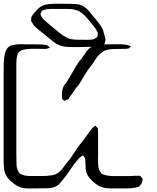

<svg xmlns="http://www.w3.org/2000/svg" viewBox="-35 -969 865 1057"><path d="M317 -498Q331 -513 347.5 -542.5Q364 -572 381.5 -601.5Q399 -631 414 -646Q427 -666 441.5 -686Q456 -706 478 -716Q497 -724 519 -724.5Q541 -725 561 -725Q584 -725 609 -725.5Q634 -726 656 -723Q667 -722 679 -717Q680 -717 683 -715.5Q686 -714 686 -714Q686 -713 683 -711Q680 -709 680 -708Q679 -707 677 -705Q675 -703 673 -702Q669 -701 663 -700.5Q657 -700 652 -700Q637 -699 613.5 -699.5Q590 -700 566 -697Q542 -694 527 -681Q508 -668 494.5 -648Q481 -628 468 -608Q454 -593 439.5 -569.5Q425 -546 411 -522Q397 -498 382 -483Q375 -471 367 -459.5Q359 -448 350 -437Q348 -433 345 -428.5Q342 -424 338 -421Q335 -420 331 -418.5Q327 -417 323 -415Q322 -415 320.5 -414.5Q319 -414 317 -415Q315 -417 311.5 -420Q308 -423 307 -426Q306 -429 306 -434Q306 -439 306 -442Q303 -469 317 -498ZM711 64Q689 68 666.5 68Q644 68 621 68Q599 68 572.5 68Q546 68 523 60Q504 53 485.5 38Q467 23 455 7Q441 -10 438 -32Q436 -44 436 -56.5Q436 -69 435 -81Q434 -84 434.5 -88.5Q435 -93 433 -97Q432 -99 430.5 -102Q429 -105 427 -107Q426 -108 424.5 -111Q423 -114 422 -114Q421 -114 417.5 -111.5Q414 -109 413 -108Q406 -104 400 -98Q394 -92 389 -85Q370 -63 351 -33.5Q332 -4 312 19Q305 28 297.5 37Q290 46 281 52Q259 67 227.5 67.5Q196 68 173 68Q151 68 122 68.5Q93 69 70 59Q55 53 41.5 42.5Q28 32 17 21Q1 4 -7 -15Q-12 -29 -13 -43.5Q-14 -58 -15 -72V-566Q-15 -589 -14.5 -615.5Q-14 -642 -10 -664Q-8 -677 -2.5 -690Q3 -703 13 -711Q21 -718 32 -720.5Q43 -723 53 -724Q67 -726 82 -725.5Q97 -725 111 -725Q134 -725 155.5 -725Q177 -725 199 -724Q204 -723 211 -722.5Q218 -722 223 -720Q225 -719 227.5 -717.5Q230 -716 232 -714L238 -709Q241 -709 240 -708Q240 -707 238 -707Q236 -706 234 -705Q232 -704 230 -703Q222 -699 211.5 -699.5Q201 -700 192 -700Q172 -700 151 -700.5Q130 -701 109 -698Q96 -697 83.5 -691.5Q71 -686 63 -673L60 -663Q57 -653 56 -642.5Q55 -632 55 -621V-168Q55 -146 55 -117.5Q55 -89 56 -66Q56 -56 58 -45.5Q60 -35 66 -25Q68 -24 69 -21Q70 -18 72 -16Q77 -11 85 -8Q93 -5 100 -3Q116 0 132 0Q148 0 164 0Q180 0 195 0Q210 0 225 -1Q239 -2 253.5 -4.5Q268 -7 280 -14Q297 -25 309 -41Q321 -57 332 -72Q353 -95 373.5 -128.5Q394 -162 414 -184Q428 -202 441 -220.5Q454 -239 467 -256Q470 -261 474.5 -264.5Q479 -268 483 -272Q484 -273 486 -275Q488 -277 489 -277Q491 -277 491 -275Q497 -271 499 -268Q504 -264 504 -260Q504 -256 504 -251Q505 -242 505 -232.5Q505 -223 505 -214V-123Q505 -110 504.5 -97Q504 -84 505 -70Q506 -60 507 -49.5Q508 -39 512 -30Q513 -28 515 -25.5Q517 -23 518 -21Q520 -20 521.5 -17Q523 -14 525 -12L535 -8Q545 -4 555.5 -2.5Q566 -1 576 0Q599 1 634 0.5Q669 0 691 0Q699 -1 707 -1.5Q715 -2 723 -1Q726 -1 729.5 -1.5Q733 -2 735 -1Q738 0 741.5 4.5Q745 9 747 11Q750 14 750 15Q751 16 750 19.5Q749 23 749 25Q748 28 748 31Q748 34 747 36Q746 39 743.5 42Q741 45 739 48Q737 52 734 55Q730 58 724 60Q718 62 711 64ZM452 -711Q430 -710 408 -710Q386 -710 363 -710Q344 -710 324 -712Q304 -714 286 -723Q274 -728 263.5 -736Q253 -744 243 -752L194 -792Q181 -803 166.5 -814.5Q152 -826 144 -841Q143 -843 140 -846.5Q137 -850 137 -853Q136 -855 136.5 -857.5Q137 -860 137 -861Q137 -864 137 -868Q137 -872 138 -875Q139 -877 140 -879Q141 -881 142 -882Q145 -887 148 -891.5Q151 -896 155 -900Q164 -910 174.5 -920.5Q185 -931 197 -937Q207 -942 218 -944Q229 -946 240 -947Q263 -949 291 -948.5Q319 -948 341 -948Q364 -948 388 -946Q412 -944 431 -930Q444 -921 454.5 -908Q465 -895 475 -883Q483 -873 492 -863Q501 -853 509 -842Q514 -835 519.5 -827Q525 -819 529 -810Q532 -805 534 -798Q536 -791 537 -785Q539 -778 541 -772Q543 -766 544 -759Q544 -757 545 -754Q546 -751 546 -748Q546 -746 545 -743Q544 -740 543 -738Q542 -736 542 -732.5Q542 -729 540 -727Q539 -726 537 -725Q535 -724 533 -723Q529 -720 524.5 -718Q520 -716 514 -715Q499 -713 484 -712.5Q469 -712 452 -711ZM249 -824Q269 -808 290.5 -790Q312 -772 334 -761Q357 -751 383.5 -750.5Q410 -750 432 -750Q441 -750 450.5 -750Q460 -750 469 -751Q472 -752 476 -752Q480 -752 482 -753Q485 -754 487.5 -756.5Q490 -759 492 -760Q498 -763 501 -766Q502 -768 502 -770.5Q502 -773 502 -774Q502 -777 503 -780.5Q504 -784 503 -787Q502 -792 499.5 -796Q497 -800 495 -804Q491 -813 483.5 -821.5Q476 -830 470 -838Q459 -852 447.5 -866Q436 -880 422 -892Q414 -899 405 -904.5Q396 -910 385 -913Q369 -919 350 -919.5Q331 -920 314 -920H247Q237 -920 227 -919Q217 -918 207 -914Q205 -913 201.5 -912.5Q198 -912 196 -910Q195 -909 193.5 -905.5Q192 -902 191 -900Q190 -899 189 -896.5Q188 -894 188 -892Q187 -891 188.5 -889Q190 -887 190 -885Q194 -874 201 -866Q212 -855 224 -845Q236 -835 249 -824Z"/></svg>

Font: Rubik Vinyl
Style: Regular
Weight: 400
Designer: Hubert and Fischer, NaN
Foundry: Hubert and Fischer, NaN
Version: Version 2.200